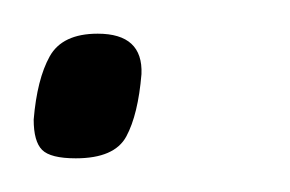

<svg xmlns="http://www.w3.org/2000/svg" viewBox="-28 -93 172 114"><path d="M-8 -22Q-6 -46 1.5 -59.5Q9 -73 30 -73Q57 -73 56 -49Q54 -25 47 -12Q40 1 17 1Q2 1 -3 -4Q-8 -9 -8 -22Z"/></svg>

Font: Georama Condensed Light
Style: Italic
Weight: 300
Width: 3
Italic angle: -9°
Designer: Jean-Baptiste Levee
Foundry: Production Type
Version: Version 1.000